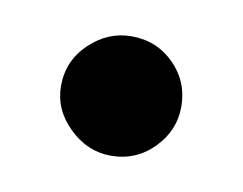

<svg xmlns="http://www.w3.org/2000/svg" viewBox="-33 -459 275 217"><g transform="rotate(10 104.0 -350.5)"><path d="M104 -282Q77 -282 56 -302.5Q35 -323 35 -350Q35 -379 56 -399Q77 -419 104 -419Q133 -419 153 -399Q173 -379 173 -350Q173 -323 153 -302.5Q133 -282 104 -282Z"/></g></svg>

Font: Brygada 1918 SemiBold
Style: Regular
Weight: 600
Designer: Mateusz Machalski | Borys Kosmynka | Przemek Hoffer
Foundry: NIEPODLEGLA 2018
Version: Version 3.006